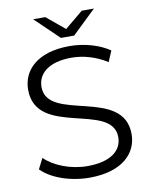

<svg xmlns="http://www.w3.org/2000/svg" viewBox="-96 -951 806 1027"><g transform="rotate(-10 307.5 -437.5)"><path d="M357 -757 486 -881H420L321 -799L222 -881H156L285 -757ZM137 -516C137 -586 194 -643 322 -643C384 -643 454 -624 514 -585L539 -644C483 -683 401 -706 322 -706C144 -706 64 -617 64 -514C64 -255 495 -373 495 -181C495 -112 438 -57 307 -57C215 -57 126 -93 76 -142L47 -85C99 -31 202 6 307 6C486 6 568 -82 568 -185C568 -440 137 -324 137 -516Z"/></g></svg>

Font: Talent
Style: Regular
Weight: 400
Designer: Mike Powis
Version: Version 1.001;hotconv 1.0.109;makeotfexe 2.5.65596